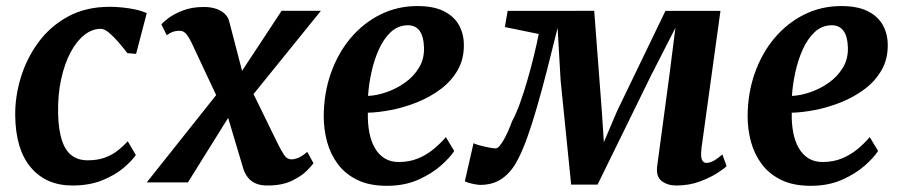

<svg xmlns="http://www.w3.org/2000/svg" viewBox="-20 -590 2922 621"><path d="M392 -418.1Q380.4 -433.3 364.8 -451.7Q349.2 -470.1 333.5 -483.5Q317.8 -496.8 305.4 -496.8Q278.2 -496.8 253 -477.1Q227.8 -457.4 208.4 -421Q189 -384.6 177.9 -334.4Q166.8 -284.3 167.9 -223.8Q169.1 -170.3 180.1 -136.7Q191 -103 211.8 -87.3Q232.6 -71.5 263.7 -71.5Q294.8 -71.5 317.9 -79.8Q341.1 -88 359.3 -102Q377.5 -115.9 393.2 -133.2L419.3 -88.6Q406.6 -69.7 379.1 -46.5Q351.5 -23.3 310.2 -6.6Q268.9 10 214.1 10Q129.3 10 79.8 -48.3Q30.3 -106.6 29.2 -216.8Q28.5 -277.2 47.2 -339Q65.9 -400.7 103.9 -452.7Q141.9 -504.7 199.7 -536.3Q257.6 -568 334.9 -568Q363.8 -568 397.7 -563Q431.6 -557.9 454.7 -547.6L420.2 -415.8Z M845.1 10Q822.9 10 807.6 3.5Q792.2 -3 782.7 -14.8Q773.2 -26.5 767.7 -42L701.3 -264.3L748.6 -258L587.8 0H454.6L715.8 -328.5L704.3 -228.8L598.7 -453.7Q592.5 -467.2 583.5 -478.8Q574.5 -490.4 561.6 -490.4Q547.7 -490.4 537.8 -486.6Q528 -482.7 519.4 -475.9L502 -511.1Q506.2 -517.1 523.8 -530.7Q541.4 -544.2 570.7 -555.8Q600 -567.4 639.3 -567.4Q662.1 -567.4 679.2 -561.5Q696.3 -555.7 707.2 -545.1Q718.1 -534.6 721.5 -520.2L777.7 -304.2L730.8 -312.2L890.8 -555H1017.9L763 -240L774 -338.7L878.7 -124.9Q888.2 -105.7 898 -90.1Q907.7 -74.6 923.2 -74.6Q932.3 -74.6 944.2 -79.2Q956 -83.9 973.8 -98.8L993.9 -62.1Q989.9 -55.6 972.5 -38Q955.2 -20.4 923.7 -5.2Q892.1 10 845.1 10Z M1449.1 -101.7Q1435.8 -80.8 1406.1 -54.4Q1376.3 -28 1332.3 -8.5Q1288.3 11 1231.1 11Q1174.9 11 1135.9 -8Q1096.8 -27 1072.8 -59.2Q1048.7 -91.5 1037.9 -131.4Q1027.2 -171.3 1027.1 -212.7Q1027.2 -288.2 1050.2 -353.2Q1073.1 -418.2 1114.1 -466.9Q1155.2 -515.6 1210.3 -543Q1265.5 -570.4 1329.8 -570.4Q1381.7 -570.4 1414.6 -554.3Q1447.5 -538.1 1463.6 -510.2Q1479.6 -482.2 1480.3 -447.7Q1481.3 -399.8 1460.6 -363.7Q1439.9 -327.5 1405.2 -301.6Q1370.6 -275.8 1328.9 -259.1Q1287.3 -242.4 1245.5 -234.3Q1203.8 -226.3 1169.8 -225.4Q1169 -190.5 1174.6 -161.4Q1180.2 -132.4 1192.6 -111Q1205 -89.5 1224.1 -77.8Q1243.3 -66 1269.3 -66Q1304.2 -66 1332.2 -77.6Q1360.2 -89.2 1382.5 -107.8Q1404.9 -126.3 1422.1 -146.5ZM1299.8 -508.3Q1267.7 -508.3 1244.3 -486.5Q1220.9 -464.7 1205.3 -429.9Q1189.7 -395.1 1181.2 -355.4Q1172.6 -315.7 1170.4 -279.8Q1197.5 -280.8 1229.2 -291.6Q1260.9 -302.4 1289.1 -322.1Q1317.4 -341.8 1334.9 -370.5Q1352.5 -399.2 1351.4 -436.4Q1350.4 -472.2 1337.1 -490.3Q1323.8 -508.3 1299.8 -508.3Z M2167.3 10Q2139.2 10 2120.1 -4.5Q2101 -19 2105.7 -54L2144.9 -345.2L2164.5 -499.8L2085.9 -346.2L1912.8 7H1827.3L1793.2 -330.6L1783.5 -499.8Q1765.7 -428.2 1749.3 -363.5Q1732.8 -298.7 1716.8 -243.7Q1700.9 -188.6 1685.1 -144.7Q1669.3 -100.8 1653.2 -70.7Q1633.1 -32.8 1603.9 -12.4Q1574.8 8 1533.1 8Q1526.2 8 1515.1 5.8Q1503.9 3.7 1494.4 0.8Q1485 -2 1483.5 -4L1511.6 -126.9Q1515.5 -124.2 1530.3 -120.1Q1545.1 -116 1560.8 -113Q1576.6 -110 1582.8 -110Q1589.1 -110 1596 -118.2Q1602.9 -126.3 1610.2 -139.3Q1617.5 -152.3 1624.2 -167.8Q1631 -183.3 1636.3 -198Q1649.1 -220.9 1661.8 -256.2Q1674.5 -291.5 1686.1 -331.8Q1697.8 -372.2 1707.2 -411.1Q1716.6 -450 1722.5 -480.1L1612.9 -502.5L1621.9 -554.8L1901.9 -555L1926.5 -230.6L1933.1 -130.3L1975.8 -230.6L2132.3 -554.8H2310.2L2249 -111.7Q2247.1 -96.8 2247.8 -85.8Q2248.5 -74.8 2252.8 -69Q2257.2 -63.2 2264.8 -63.2Q2277.7 -63.2 2291.6 -71.8Q2305.5 -80.5 2316.3 -90.5L2330.1 -53.1Q2325.5 -46.9 2302.3 -31.7Q2279.2 -16.4 2244.1 -3.2Q2209 10 2167.3 10Z M2820.1 -101.7Q2806.8 -80.8 2777.1 -54.4Q2747.3 -28 2703.3 -8.5Q2659.3 11 2602.1 11Q2545.9 11 2506.9 -8Q2467.8 -27 2443.8 -59.2Q2419.7 -91.5 2408.9 -131.4Q2398.2 -171.3 2398.1 -212.7Q2398.2 -288.2 2421.2 -353.2Q2444.1 -418.2 2485.1 -466.9Q2526.2 -515.6 2581.3 -543Q2636.5 -570.4 2700.8 -570.4Q2752.7 -570.4 2785.6 -554.3Q2818.5 -538.1 2834.6 -510.2Q2850.6 -482.2 2851.3 -447.7Q2852.3 -399.8 2831.6 -363.7Q2810.9 -327.5 2776.2 -301.6Q2741.6 -275.8 2699.9 -259.1Q2658.3 -242.4 2616.5 -234.3Q2574.8 -226.3 2540.8 -225.4Q2540 -190.5 2545.6 -161.4Q2551.2 -132.4 2563.6 -111Q2576 -89.5 2595.1 -77.8Q2614.3 -66 2640.3 -66Q2675.2 -66 2703.2 -77.6Q2731.2 -89.2 2753.5 -107.8Q2775.9 -126.3 2793.1 -146.5ZM2670.8 -508.3Q2638.7 -508.3 2615.3 -486.5Q2591.9 -464.7 2576.3 -429.9Q2560.7 -395.1 2552.2 -355.4Q2543.6 -315.7 2541.4 -279.8Q2568.5 -280.8 2600.2 -291.6Q2631.9 -302.4 2660.1 -322.1Q2688.4 -341.8 2705.9 -370.5Q2723.5 -399.2 2722.4 -436.4Q2721.4 -472.2 2708.1 -490.3Q2694.8 -508.3 2670.8 -508.3Z"/></svg>

Font: Merriweather 7pt Light
Style: Italic
Weight: 300
Italic angle: -7.8°
Designer: Eben Sorkin
Foundry: Eben Sorkin
Version: Version 2.200;gftools[0.9.31]